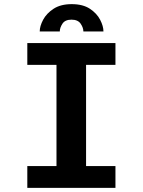

<svg xmlns="http://www.w3.org/2000/svg" viewBox="-20 -908 690 928"><path d="M112 0V-105.5H253V-594.5H112V-700H538V-594.5H396V-105.5H538V0ZM326.5 -888Q380.5 -888 414.2 -865.8Q448 -843.5 464 -812.5Q480 -781.5 480 -756H383Q383 -774 369.8 -793.5Q356.5 -813 325.5 -813Q294.5 -813 281.8 -793.5Q269 -774 269 -756H172Q172 -781.5 188.5 -812.5Q205 -843.5 239.2 -865.8Q273.5 -888 326.5 -888Z"/></svg>

Font: Trispace SemiBold
Style: Regular
Weight: 600
Designer: Tyler Finck
Foundry: Etcetera Type Company
Version: Version 1.210; ttfautohint (v1.8.3)